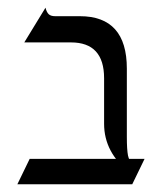

<svg xmlns="http://www.w3.org/2000/svg" viewBox="-20 -476 430 498"><path d="M309 -298V-121Q309 -88 312 -72.5Q315 -57 327 -53L317 -28Q250 -80 250 -155V-273Q250 -366 164 -366H43L98 -456Q101 -444 106.5 -439Q112 -434 123 -434H187Q309 -434 309 -298ZM355 -64 323 2H25L57 -64Z"/></svg>

Font: BellefairVN
Style: Regular
Weight: 400
Designer: Nick Shinn, Liron Lavi Turkenic
Foundry: Shinntype
Version: Version 1.003